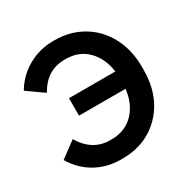

<svg xmlns="http://www.w3.org/2000/svg" viewBox="-163 -858 997 1015"><g transform="rotate(-30 335.5 -350.0)"><path d="M297.9 11.2H291Q206.1 11.2 137.2 -27.8Q68.4 -66.9 25.9 -138.2L123 -210Q150.9 -161.1 193.8 -133.5Q236.8 -106 291 -106H301.8Q382.3 -106 434.8 -158.7Q487.3 -211.4 498 -300.8H213.9V-407.2H497.1Q484.9 -493.2 433.3 -544.2Q381.8 -595.2 304.2 -595.2H293.9Q185.5 -595.2 127 -490.2L26.9 -561Q68.8 -631.8 139.4 -671.4Q210 -710.9 293 -710.9H300.8Q395 -710.9 470.5 -666.5Q545.9 -622.1 588.4 -541.7Q630.9 -461.4 630.9 -359.9V-340.8Q630.9 -184.1 538.6 -86.4Q446.3 11.2 297.9 11.2Z"/></g></svg>

Font: Fixel Text SemiBold
Style: Regular
Weight: 600
Width: 4
Designer: AlfaBravo + MacPaw
Foundry: Kyrylo Tkachov, Marchela Mozhyna, Serhii Makarenko, Maria Weinstein, Zakhar Kryvoshyya
Version: Version 1.211